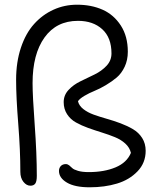

<svg xmlns="http://www.w3.org/2000/svg" viewBox="-20 -754 685 820"><path d="M362.8 45.9Q299.8 45.9 265.9 25.9Q231.9 5.9 231.9 -23.9Q231.9 -36.6 239.7 -44.9Q247.6 -53.2 261.2 -53.2Q268.6 -53.2 275.4 -47.9Q282.2 -42.5 288.6 -36.1Q294.9 -29.8 313 -24.4Q331.1 -19 358.9 -19Q425.3 -19 473.6 -39.3Q522 -59.6 539.1 -101.1Q533.7 -124 515.1 -140.9Q496.6 -157.7 470.9 -168.2Q445.3 -178.7 415.3 -188Q385.3 -197.3 356.7 -207.5Q328.1 -217.8 304.4 -231Q280.8 -244.1 266.4 -266.4Q252 -288.6 252 -317.9Q252 -347.7 272.9 -370.1Q293.9 -392.6 324 -407Q354 -421.4 384 -436Q414.1 -450.7 435.1 -473.1Q456.1 -495.6 456.1 -525.9Q456.1 -593.3 416.7 -629.2Q377.4 -665 313 -665Q221.2 -665 170.2 -594Q119.1 -522.9 119.1 -398.9Q119.1 -344.7 128.2 -221.2Q137.2 -97.7 137.2 -2.9Q137.2 21 130.6 30Q124 39.1 109.9 39.1Q93.3 39.1 80.1 22.7Q66.9 6.3 66.9 -20Q66.9 -112.3 57.9 -225.6Q48.8 -338.9 48.8 -413.1Q48.8 -488.8 69.3 -550.3Q89.8 -611.8 125.7 -651.6Q161.6 -691.4 208.5 -712.6Q255.4 -733.9 309.1 -733.9Q370.1 -733.9 418 -712.6Q465.8 -691.4 495.8 -645.3Q525.9 -599.1 525.9 -533.2Q525.9 -497.6 512.5 -469Q499 -440.4 478.5 -423.1Q458 -405.8 432.1 -390.4Q406.2 -375 383.3 -365.7Q360.4 -356.4 340.6 -344.7Q320.8 -333 313 -321.8Q317.4 -302.7 335.7 -288.3Q354 -273.9 379.6 -264.6Q405.3 -255.4 435.5 -246.8Q465.8 -238.3 495.1 -227.3Q524.4 -216.3 548.3 -202.1Q572.3 -188 587.2 -164.6Q602.1 -141.1 602.1 -109.9Q602.1 -58.1 567.1 -22Q532.2 14.2 479.7 30Q427.2 45.9 362.8 45.9Z"/></svg>

Font: Shantell Sans Irregular Bouncy
Style: Regular
Weight: 300
Designer: Stephen Nixon, Anya Danilova, Shantell Martin
Foundry: Arrow Type
Version: Version 1.006;[9816181b4]